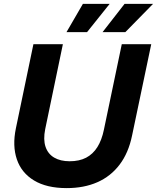

<svg xmlns="http://www.w3.org/2000/svg" viewBox="-20 -956 806 986"><path d="M322.3 10Q219.7 10 155 -29.1Q90.3 -68.1 66.6 -137.6Q42.9 -207.1 61.6 -297.1L151.6 -729H302.9L212.1 -292.6Q201.4 -239.3 213.8 -202.4Q226.1 -165.6 258.2 -146.7Q290.3 -127.9 337.7 -127.9Q387.3 -127.9 422.2 -146.1Q457.1 -164.3 479.9 -200.4Q502.7 -236.6 513.6 -290L605.4 -729H756.7L658.4 -260.7Q640 -170.6 594.1 -110.4Q548.3 -50.1 479.7 -20.1Q411.1 10 322.3 10ZM321.4 -790.9 405.7 -936.1H543.1L427 -790.9ZM506.6 -790.9 619.7 -936.1H766L623.6 -790.9Z"/></svg>

Font: Mona Sans
Style: Italic
Weight: 200
Italic angle: -11.6951°
Designer: Deni Anggara
Foundry: GitHub
Version: Version 2.000